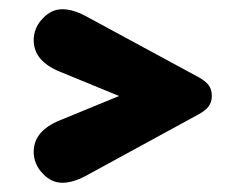

<svg xmlns="http://www.w3.org/2000/svg" viewBox="-20 -507 520 416"><path d="M238 -299 109 -246Q53 -223 53 -178Q53 -152 72 -131.5Q91 -111 115 -111Q138 -111 166 -126L408 -258Q425 -267 432 -276.5Q439 -286 439 -299Q439 -313 432 -322.5Q425 -332 408 -341L166 -472Q138 -487 115 -487Q91 -487 72 -466.5Q53 -446 53 -420Q53 -375 109 -352Z"/></svg>

Font: Beiruti Black
Style: Regular
Weight: 900
Designer: Arlette Boutros
Foundry: Boutros
Version: Version 1.41